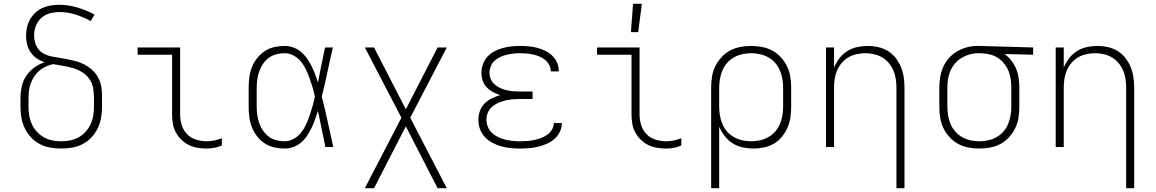

<svg xmlns="http://www.w3.org/2000/svg" viewBox="-20 -768 6040 1003"><path d="M300 8Q271 8 242.5 3Q214 -2 188 -15.5Q162 -29 142 -50.5Q122 -72 109.5 -98Q97 -124 92 -152.5Q87 -181 87 -210V-255Q87 -285 93.5 -315.5Q100 -346 117 -371.5Q134 -397 159 -415Q184 -433 213 -443Q191 -450 172 -463Q153 -476 140 -495Q127 -514 121.5 -536.5Q116 -559 116 -582Q116 -604 121 -625.5Q126 -647 137 -666.5Q148 -686 164.5 -701.5Q181 -717 201 -726Q221 -735 243 -739Q265 -743 287 -743Q336 -743 383.5 -729Q431 -715 474 -692L454 -658Q416 -679 374.5 -692Q333 -705 290 -705Q264 -705 239 -698Q214 -691 195.5 -674Q177 -657 167.5 -632.5Q158 -608 158 -583Q158 -563 164 -544Q170 -525 182 -510Q194 -495 212 -486Q230 -477 249 -473Q268 -469 287 -466.5Q306 -464 325.5 -460Q345 -456 364 -451.5Q383 -447 401 -440Q419 -433 435.5 -422.5Q452 -412 466 -398.5Q480 -385 490 -368Q500 -351 505.5 -332Q511 -313 512 -293.5Q513 -274 513 -255V-210Q513 -181 508 -152.5Q503 -124 490.5 -98Q478 -72 458 -50.5Q438 -29 412 -15.5Q386 -2 357.5 3Q329 8 300 8ZM300 -30Q323 -30 346.5 -34.5Q370 -39 390.5 -50.5Q411 -62 427 -79.5Q443 -97 453 -118.5Q463 -140 467 -163.5Q471 -187 471 -210V-255Q471 -281 466.5 -307.5Q462 -334 447 -355.5Q432 -377 409 -391Q386 -405 361 -412.5Q336 -420 310 -424Q284 -428 258 -433Q238 -429 219.5 -420.5Q201 -412 185.5 -399Q170 -386 159 -369Q148 -352 141 -333.5Q134 -315 131.5 -295Q129 -275 129 -255V-210Q129 -187 133 -163.5Q137 -140 147 -118.5Q157 -97 173 -79.5Q189 -62 209.5 -50.5Q230 -39 253.5 -34.5Q277 -30 300 -30Z M1060 8Q1036 8 1012 4Q988 0 966.5 -10.5Q945 -21 927.5 -38Q910 -55 898.5 -76.5Q887 -98 883 -122Q879 -146 879 -170V-482H699V-520H921V-170Q921 -142 929.5 -114.5Q938 -87 957.5 -67Q977 -47 1004.5 -38.5Q1032 -30 1060 -30Q1081 -30 1101 -34.5Q1121 -39 1139 -46V-8Q1121 0 1101 4Q1081 8 1060 8Z M1467 8Q1440 8 1413 2Q1386 -4 1363 -19Q1340 -34 1323 -56Q1306 -78 1296 -103Q1286 -128 1282.5 -155.5Q1279 -183 1279 -210V-310Q1279 -337 1282.5 -364.5Q1286 -392 1296 -417Q1306 -442 1323 -464Q1340 -486 1363 -501Q1386 -516 1413 -522Q1440 -528 1467 -528Q1490 -528 1512.5 -520Q1535 -512 1552.5 -497Q1570 -482 1583.5 -463Q1597 -444 1607.5 -423Q1618 -402 1626 -380.5Q1634 -359 1641 -337Q1650 -383 1659 -428.5Q1668 -474 1678 -520H1719Q1704 -456 1690.5 -391.5Q1677 -327 1661 -263Q1678 -198 1692 -132Q1706 -66 1721 0H1680Q1670 -47 1660.5 -94.5Q1651 -142 1641 -189Q1634 -167 1626 -144.5Q1618 -122 1608 -101Q1598 -80 1585 -60Q1572 -40 1554 -24.5Q1536 -9 1513.5 -0.5Q1491 8 1467 8ZM1467 -30Q1492 -30 1515 -43Q1538 -56 1553.5 -76Q1569 -96 1579.5 -119Q1590 -142 1598 -166Q1606 -190 1613 -214.5Q1620 -239 1625 -263Q1620 -287 1613 -311Q1606 -335 1597.5 -358.5Q1589 -382 1578.5 -404.5Q1568 -427 1552.5 -446Q1537 -465 1514.5 -477.5Q1492 -490 1467 -490Q1445 -490 1423.5 -484.5Q1402 -479 1384.5 -466Q1367 -453 1354.5 -435Q1342 -417 1334.5 -396Q1327 -375 1324 -353.5Q1321 -332 1321 -310V-210Q1321 -188 1324 -166.5Q1327 -145 1334.5 -124Q1342 -103 1354.5 -85Q1367 -67 1384.5 -54Q1402 -41 1423.5 -35.5Q1445 -30 1467 -30Z M1886 215 2077 -153 1886 -520H1934L2100 -197L2266 -520H2314L2123 -153L2314 215H2266L2100 -108L1934 215Z M2697 8Q2672 8 2647.5 5.5Q2623 3 2599 -3.5Q2575 -10 2552.5 -22Q2530 -34 2513 -52Q2496 -70 2487.5 -93.5Q2479 -117 2479 -142Q2479 -166 2487 -188.5Q2495 -211 2511.5 -227.5Q2528 -244 2549.5 -254.5Q2571 -265 2593 -271Q2574 -277 2555.5 -287Q2537 -297 2522.5 -312Q2508 -327 2501.5 -347Q2495 -367 2495 -388Q2495 -411 2503 -433Q2511 -455 2526.5 -472Q2542 -489 2563 -500Q2584 -511 2606 -517Q2628 -523 2651 -525.5Q2674 -528 2697 -528Q2719 -528 2741.5 -526Q2764 -524 2785.5 -518.5Q2807 -513 2827.5 -503Q2848 -493 2864 -478Q2880 -463 2889.5 -442Q2899 -421 2899 -399V-395H2857V-397Q2857 -414 2848.5 -429.5Q2840 -445 2826.5 -456Q2813 -467 2797 -473.5Q2781 -480 2764.5 -483.5Q2748 -487 2731 -488.5Q2714 -490 2697 -490Q2679 -490 2661.5 -488Q2644 -486 2627 -482Q2610 -478 2593.5 -470.5Q2577 -463 2564 -451Q2551 -439 2544 -422Q2537 -405 2537 -388Q2537 -370 2544.5 -353.5Q2552 -337 2565.5 -325.5Q2579 -314 2595.5 -307Q2612 -300 2629.5 -296Q2647 -292 2664.5 -291Q2682 -290 2700 -290H2762V-251H2700Q2680 -251 2660.5 -249.5Q2641 -248 2622 -243.5Q2603 -239 2585 -231.5Q2567 -224 2552 -211.5Q2537 -199 2529 -180.5Q2521 -162 2521 -143Q2521 -123 2529 -104.5Q2537 -86 2551 -73Q2565 -60 2583 -51.5Q2601 -43 2620 -38.5Q2639 -34 2658.5 -32Q2678 -30 2697 -30Q2716 -30 2734 -31.5Q2752 -33 2770 -36.5Q2788 -40 2805.5 -46.5Q2823 -53 2838 -63.5Q2853 -74 2863 -90Q2873 -106 2873 -125H2915V-123Q2915 -100 2904 -78Q2893 -56 2875 -41Q2857 -26 2835.5 -16.5Q2814 -7 2791 -1.5Q2768 4 2744.5 6Q2721 8 2697 8Z M3460 8Q3436 8 3412 4Q3388 0 3366.5 -10.5Q3345 -21 3327.5 -38Q3310 -55 3298.5 -76.5Q3287 -98 3283 -122Q3279 -146 3279 -170V-482H3099V-520H3321V-170Q3321 -142 3329.5 -114.5Q3338 -87 3357.5 -67Q3377 -47 3404.5 -38.5Q3432 -30 3460 -30Q3481 -30 3501 -34.5Q3521 -39 3539 -46V-8Q3521 0 3501 4Q3481 8 3460 8ZM3276 -600 3287 -748H3333L3314 -600Z M3695 215V-310Q3695 -339 3699.5 -367.5Q3704 -396 3716.5 -421.5Q3729 -447 3748.5 -468.5Q3768 -490 3793 -503.5Q3818 -517 3846.5 -522.5Q3875 -528 3904 -528Q3933 -528 3961.5 -522.5Q3990 -517 4015 -503.5Q4040 -490 4059.5 -468.5Q4079 -447 4091.5 -421.5Q4104 -396 4108.5 -367.5Q4113 -339 4113 -310V-210Q4113 -182 4109 -154.5Q4105 -127 4094 -101.5Q4083 -76 4065 -54Q4047 -32 4023.5 -18Q4000 -4 3972.5 2Q3945 8 3917 8Q3888 8 3860 2Q3832 -4 3808 -19Q3784 -34 3766 -57Q3748 -80 3737 -106V215ZM3904 -30Q3927 -30 3950 -35Q3973 -40 3993.5 -51.5Q4014 -63 4029.5 -80.5Q4045 -98 4054 -119.5Q4063 -141 4067 -164Q4071 -187 4071 -210V-310Q4071 -333 4067 -356Q4063 -379 4054 -400.5Q4045 -422 4029.5 -439.5Q4014 -457 3993.5 -468.5Q3973 -480 3950 -485Q3927 -490 3904 -490Q3881 -490 3858 -485Q3835 -480 3814.5 -468.5Q3794 -457 3778.5 -439.5Q3763 -422 3754 -400.5Q3745 -379 3741 -356Q3737 -333 3737 -310V-210Q3737 -187 3741 -164Q3745 -141 3754 -119.5Q3763 -98 3778.5 -80.5Q3794 -63 3814.5 -51.5Q3835 -40 3858 -35Q3881 -30 3904 -30Z M4663 215V-310Q4663 -333 4659.5 -356Q4656 -379 4647 -400Q4638 -421 4623 -439Q4608 -457 4588 -468.5Q4568 -480 4545.5 -485Q4523 -490 4500 -490Q4477 -490 4454.5 -485Q4432 -480 4412 -468.5Q4392 -457 4377 -439Q4362 -421 4353 -400Q4344 -379 4340.5 -356Q4337 -333 4337 -310V0H4295V-520H4337V-415Q4348 -441 4365 -463.5Q4382 -486 4406 -501Q4430 -516 4457.5 -522Q4485 -528 4513 -528Q4540 -528 4567.5 -522Q4595 -516 4618.5 -501.5Q4642 -487 4659 -465Q4676 -443 4686.5 -417.5Q4697 -392 4701 -365Q4705 -338 4705 -310V215Z M5096 8Q5067 8 5038.5 2.5Q5010 -3 4985 -16.5Q4960 -30 4940.5 -51.5Q4921 -73 4908.5 -98.5Q4896 -124 4891.5 -152.5Q4887 -181 4887 -210V-310Q4887 -338 4891.5 -365Q4896 -392 4907 -417.5Q4918 -443 4936.5 -464Q4955 -485 4979 -499Q5003 -513 5029.5 -520.5Q5056 -528 5084 -528H5100L5377 -520V-482L5228 -486Q5248 -471 5263.5 -451Q5279 -431 5288.5 -408Q5298 -385 5301.5 -360Q5305 -335 5305 -310V-210Q5305 -181 5300.5 -152.5Q5296 -124 5283.5 -98.5Q5271 -73 5251.5 -51.5Q5232 -30 5207 -16.5Q5182 -3 5153.5 2.5Q5125 8 5096 8ZM5096 -30Q5119 -30 5142 -35Q5165 -40 5185.5 -51.5Q5206 -63 5221.5 -80.5Q5237 -98 5246 -119.5Q5255 -141 5259 -164Q5263 -187 5263 -210V-310Q5263 -332 5260 -353.5Q5257 -375 5249 -395.5Q5241 -416 5227.5 -433.5Q5214 -451 5196 -463.5Q5178 -476 5157 -482Q5136 -488 5114 -489L5100 -490H5088Q5066 -490 5044 -483.5Q5022 -477 5003 -465.5Q4984 -454 4969 -436.5Q4954 -419 4945 -398Q4936 -377 4932.5 -355Q4929 -333 4929 -310V-210Q4929 -187 4933 -164Q4937 -141 4946 -119.5Q4955 -98 4970.5 -80.5Q4986 -63 5006.5 -51.5Q5027 -40 5050 -35Q5073 -30 5096 -30Z M5863 215V-310Q5863 -333 5859.5 -356Q5856 -379 5847 -400Q5838 -421 5823 -439Q5808 -457 5788 -468.5Q5768 -480 5745.5 -485Q5723 -490 5700 -490Q5677 -490 5654.5 -485Q5632 -480 5612 -468.5Q5592 -457 5577 -439Q5562 -421 5553 -400Q5544 -379 5540.5 -356Q5537 -333 5537 -310V0H5495V-520H5537V-415Q5548 -441 5565 -463.5Q5582 -486 5606 -501Q5630 -516 5657.5 -522Q5685 -528 5713 -528Q5740 -528 5767.5 -522Q5795 -516 5818.5 -501.5Q5842 -487 5859 -465Q5876 -443 5886.5 -417.5Q5897 -392 5901 -365Q5905 -338 5905 -310V215Z"/></svg>

Font: Iosevka Extralight Extended
Style: Regular
Weight: 200
Width: 7
Monospace: yes
Designer: Belleve Invis
Foundry: Belleve Invis
Version: Version 32.5.0; ttfautohint (v1.8.4)